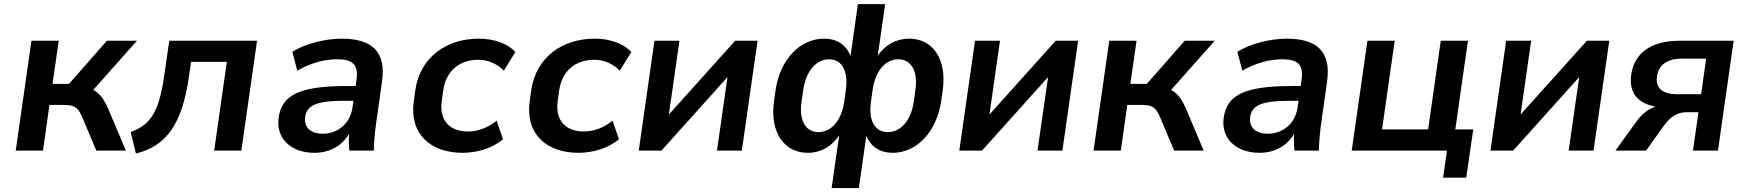

<svg xmlns="http://www.w3.org/2000/svg" viewBox="-20 -739 8544 942"><path d="M190.9 0 222.7 -224.1H296.4C343.8 -224.1 363.3 -211.9 382.8 -165.5L452.6 0H597.7L510.7 -205.6C489.7 -253.4 468.3 -282.2 437.5 -297.9L651.9 -539.1H504.4L318.8 -327.6H237.8L268.1 -539.1H134.3L57.1 0Z M647 14.2C797.9 -22.9 874 -131.8 907.2 -365.2L917.5 -435.5H1092.8L1030.8 0H1164.1L1241.2 -539.1H810.5L786.1 -371.1C760.7 -191.4 720.2 -127 621.1 -91.3Z M1522.9 10.7C1599.1 10.7 1659.7 -25.4 1692.9 -83C1690.4 -55.2 1690.9 -27.3 1694.3 0H1814C1814.9 -47.9 1819.8 -96.2 1826.7 -143.6L1854 -336.9C1875.5 -485.8 1805.7 -549.3 1655.8 -549.3C1575.2 -549.3 1475.6 -523.9 1414.1 -484.9L1438.5 -392.1C1502.9 -429.7 1570.8 -448.2 1635.3 -448.2C1709.5 -448.2 1739.3 -421.4 1729.5 -350.6L1724.6 -316.9H1680.2C1441.9 -316.9 1362.3 -269 1347.2 -162.1C1333 -64 1402.8 10.7 1522.9 10.7ZM1564 -83C1502.4 -83 1470.2 -115.2 1477.1 -165C1484.9 -219.7 1527.3 -244.6 1670.4 -244.6H1714.4L1709 -210C1697.8 -131.3 1635.3 -83 1564 -83Z M2249.5 10.7C2320.8 10.7 2396 -11.7 2447.8 -55.7L2416.5 -147C2372.6 -110.8 2321.3 -93.8 2276.4 -93.8C2189.9 -93.8 2133.3 -145 2147.5 -243.7L2154.8 -296.4C2169.4 -396.5 2239.7 -445.8 2326.7 -445.8C2373.5 -445.8 2418.9 -426.8 2451.7 -392.1L2508.8 -483.9C2470.2 -525.4 2404.3 -549.3 2329.1 -549.3C2172.9 -549.3 2041 -460.4 2017.6 -296.4L2010.3 -243.7C1987.3 -82 2091.8 10.7 2249.5 10.7Z M2818.4 10.7C2889.6 10.7 2964.8 -11.7 3016.6 -55.7L2985.4 -147C2941.4 -110.8 2890.1 -93.8 2845.2 -93.8C2758.8 -93.8 2702.1 -145 2716.3 -243.7L2723.6 -296.4C2738.3 -396.5 2808.6 -445.8 2895.5 -445.8C2942.4 -445.8 2987.8 -426.8 3020.5 -392.1L3077.6 -483.9C3039.1 -525.4 2973.1 -549.3 2897.9 -549.3C2741.7 -549.3 2609.9 -460.4 2586.4 -296.4L2579.1 -243.7C2556.2 -82 2660.6 10.7 2818.4 10.7Z M3225.1 0 3549.3 -360.8 3497.6 0H3619.6L3696.8 -539.1H3586.9L3261.7 -177.2L3313.5 -539.1H3190.9L3113.8 0Z M4193.8 183.6 4230.5 -72.8C4252 -19.5 4296.9 10.7 4360.8 10.7C4475.1 10.7 4575.7 -88.9 4598.1 -245.6L4605 -294.4C4627.4 -451.2 4554.7 -549.3 4440.9 -549.3C4376.5 -549.3 4322.8 -518.6 4286.6 -466.3L4322.8 -718.8H4189L4152.8 -463.9C4132.8 -517.6 4087.9 -549.3 4022.9 -549.3C3908.2 -549.3 3807.1 -451.2 3784.7 -294.4L3777.8 -245.6C3755.4 -88.9 3827.6 10.7 3942.9 10.7C4007.3 10.7 4061.5 -20.5 4097.2 -75.2L4060.1 183.6ZM3995.6 -90.8C3937 -90.8 3898.4 -141.1 3912.6 -240.7L3920.9 -297.9C3935.1 -396 3988.8 -448.2 4047.4 -448.2C4106.4 -448.2 4144 -396 4129.9 -297.9L4122.1 -240.7C4107.4 -141.1 4054.7 -90.8 3995.6 -90.8ZM4335.4 -90.8C4277.3 -90.8 4238.8 -141.1 4253.4 -240.7L4261.2 -297.9C4275.4 -396 4327.6 -448.2 4386.7 -448.2C4446.3 -448.2 4485.4 -396 4471.2 -297.9L4463.4 -240.7C4448.7 -141.1 4395 -90.8 4335.4 -90.8Z M4797.9 0 5122.1 -360.8 5070.3 0H5192.4L5269.5 -539.1H5159.7L4834.5 -177.2L4886.2 -539.1H4763.7L4686.5 0Z M5479 0 5510.7 -224.1H5584.5C5631.8 -224.1 5651.4 -211.9 5670.9 -165.5L5740.7 0H5885.7L5798.8 -205.6C5777.8 -253.4 5756.3 -282.2 5725.6 -297.9L5939.9 -539.1H5792.5L5606.9 -327.6H5525.9L5556.2 -539.1H5422.4L5345.2 0Z M6159.7 10.7C6235.8 10.7 6296.4 -25.4 6329.6 -83C6327.1 -55.2 6327.6 -27.3 6331.1 0H6450.7C6451.7 -47.9 6456.5 -96.2 6463.4 -143.6L6490.7 -336.9C6512.2 -485.8 6442.4 -549.3 6292.5 -549.3C6211.9 -549.3 6112.3 -523.9 6050.8 -484.9L6075.2 -392.1C6139.6 -429.7 6207.5 -448.2 6272 -448.2C6346.2 -448.2 6376 -421.4 6366.2 -350.6L6361.3 -316.9H6316.9C6078.6 -316.9 5999 -269 5983.9 -162.1C5969.7 -64 6039.6 10.7 6159.7 10.7ZM6200.7 -83C6139.2 -83 6106.9 -115.2 6113.8 -165C6121.6 -219.7 6164.1 -244.6 6307.1 -244.6H6351.1L6345.7 -210C6334.5 -131.3 6272 -83 6200.7 -83Z M7173.8 132.8 7208 -104H7120.1L7182.1 -539.1H7048.8L6986.8 -104H6760.7L6822.8 -539.1H6689L6611.8 0H7079.1L7060.1 132.8Z M7403.8 0 7728 -360.8 7676.3 0H7798.3L7875.5 -539.1H7765.6L7440.4 -177.2L7492.2 -539.1H7369.6L7292.5 0Z M8056.2 0 8144.5 -124C8174.8 -164.6 8209 -188.5 8253.9 -188.5H8313L8286.1 0H8408.7L8485.8 -539.1H8218.8C8082.5 -539.1 7998.5 -479.5 7983.4 -373.5C7970.7 -285.2 8013.7 -231.9 8103 -215.8C8067.4 -205.1 8035.2 -179.7 8009.3 -143.6L7905.8 0ZM8206.5 -276.9C8135.7 -276.9 8101.6 -308.1 8109.4 -364.3C8117.7 -420.4 8159.7 -451.2 8231.4 -451.2H8350.6L8326.2 -276.9Z"/></svg>

Font: Winston SemiBold
Style: Italic
Weight: 600
Italic angle: -8.13011°
Designer: Vernon Adams, Kim Jin-seong, David Berlow, Cristiano Sobral
Foundry: The Winston Project Authors
Version: Version 3.004